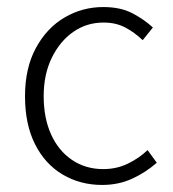

<svg xmlns="http://www.w3.org/2000/svg" viewBox="-20 -513 490 545"><path d="M270 12Q208 12 158 -17.5Q108 -47 79.5 -103.5Q51 -160 51 -240Q51 -320 82 -377Q113 -434 163.5 -463.5Q214 -493 273 -493Q322 -493 355.5 -475.5Q389 -458 414 -435L385 -399Q362 -421 335.5 -435Q309 -449 274 -449Q226 -449 188 -422.5Q150 -396 127 -349Q104 -302 104 -240Q104 -178 125 -131.5Q146 -85 184.5 -59Q223 -33 273 -33Q311 -33 343 -48.5Q375 -64 399 -87L425 -51Q393 -23 354.5 -5.5Q316 12 270 12Z"/></svg>

Font: Assistant ExtraLight Light
Style: Regular
Weight: 300
Version: Version 3.000